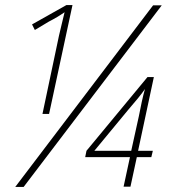

<svg xmlns="http://www.w3.org/2000/svg" viewBox="-20 -735 669 755"><path d="M40 0 582 -714H616L73 0ZM212 -595Q217 -618 223 -641.5Q229 -665 234 -687Q207 -668 172 -650L117 -617L106 -639L241 -715H265L173 -287H147ZM466 -1 491 -117H315L320 -142L560 -432H585L523 -142H581L575 -117H518L493 -1ZM351 -142H496L526 -278Q531 -305 537.5 -334.5Q544 -364 550 -385Q540 -370 522 -348Q504 -326 484 -303Z"/></svg>

Font: Noto Sans SemiCondensed Thin
Style: Italic
Weight: 100
Width: 4
Italic angle: -12°
Designer: Monotype Design Team
Foundry: Monotype Imaging Inc.
Version: Version 2.013; ttfautohint (v1.8.4.7-5d5b)